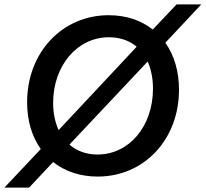

<svg xmlns="http://www.w3.org/2000/svg" viewBox="-50 -785 933 871"><path d="M-30 66H82L191 -50C244 -8 313 16 393 16C604 16 762 -152 762 -378C762 -462 740 -535 700 -591L863 -765H751L643 -651C590 -693 522 -716 443 -716C232 -716 73 -547 73 -321C73 -237 95 -165 135 -109ZM392 -84C342 -84 298 -100 265 -129L620 -506C635 -472 644 -430 644 -383C644 -212 536 -84 392 -84ZM191 -318C191 -488 301 -616 444 -616C494 -616 537 -601 570 -573L216 -195C200 -230 191 -271 191 -318Z"/></svg>

Font: Uncut Sans Semibold Italic
Style: Regular
Weight: 600
Italic angle: -11°
Designer: Kasper Nordkvist
Foundry: UNCUT.wtf
Version: Version 1.304;Glyphs 3.2 (3246)